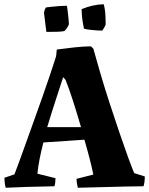

<svg xmlns="http://www.w3.org/2000/svg" viewBox="-20 -876 701 903"><path d="M7 7Q4 -2 2.5 -15Q1 -28 1 -40L48 -56Q55 -74 69 -112Q83 -150 101 -200.5Q119 -251 139.5 -308Q160 -365 180 -421.5Q200 -478 216.5 -527.5Q233 -577 244 -612L247 -643Q283 -648 328.5 -653Q374 -658 408 -658L419 -647Q434 -592 454 -524.5Q474 -457 497 -386.5Q520 -316 542 -251.5Q564 -187 582 -137.5Q600 -88 611 -62L661 -46Q661 -19 655 0Q565 1 484 3.5Q403 6 346 7Q344 -2 342 -13Q340 -24 340 -35L419 -55Q413 -85 402 -128Q391 -171 377 -219L184 -206Q174 -167 166.5 -129.5Q159 -92 156 -59L241 -38Q241 -16 236 0Q167 1 108.5 3Q50 5 7 7ZM202 -278H361Q343 -340 324 -399.5Q305 -459 288 -501L277 -513Q262 -467 241.5 -404Q221 -341 202 -278ZM375 -741Q370 -764 367 -787Q364 -810 364 -833Q417 -855 468 -856Q475 -829 476 -799Q477 -769 477 -762Q477 -758 469.5 -745Q462 -732 459 -732Q451 -732 435 -733Q419 -734 402.5 -736Q386 -738 375 -741ZM198 -726 187 -815Q189 -830 196 -841Q204 -842 221.5 -844Q239 -846 259 -847.5Q279 -849 294 -849Q295 -849 296.5 -837.5Q298 -826 300 -809.5Q302 -793 303 -779.5Q304 -766 304 -762Q302 -755 295 -744.5Q288 -734 283 -730Q269 -727 248 -726.5Q227 -726 198 -726Z"/></svg>

Font: Labrada
Style: Bold
Weight: 700
Designer: Mercedes Jáuregui
Foundry: Omnibus-Type Team
Version: Version 1.000; ttfautohint (v1.8.4.7-5d5b)